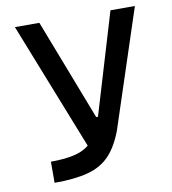

<svg xmlns="http://www.w3.org/2000/svg" viewBox="-79 -762 744 831"><g transform="rotate(-10 293.0 -346.5)"><path d="M94.2 0V-92.8Q162.6 -92.8 206.3 -105Q250 -117.2 277.1 -147Q304.2 -176.8 322.8 -229.5L461.9 -693.4H569.3L398.9 -175.8Q373.5 -108.4 337.2 -70.1Q300.8 -31.7 242.9 -15.9Q185.1 0 94.2 0ZM277.3 -97.7 42 -693.4H149.4L320.8 -249H337.4Z"/></g></svg>

Font: Cascadia Code
Style: Regular
Weight: 400
Designer: Aaron Bell
Foundry: Saja Typeworks
Version: Version 2404.023